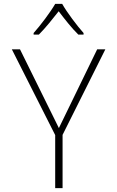

<svg xmlns="http://www.w3.org/2000/svg" viewBox="-20 -968 603 988"><path d="M153 -798V-790H180C214 -824 253 -873 282 -910C311 -872 348 -824 383 -790H410V-798C377 -835 324 -905 300 -948H264C240 -906 188 -837 153 -798ZM264 0H302V-274L522 -714H480L283 -309L83 -714H41L264 -273Z"/></svg>

Font: Noto Sans Mono SemiCondensed ExtraLight
Style: Regular
Weight: 200
Width: 4
Designer: Monotype Design Team
Foundry: Monotype Imaging Inc.
Version: Version 2.014